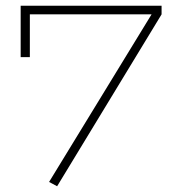

<svg xmlns="http://www.w3.org/2000/svg" viewBox="-20 -636 616 669"><path d="M513 -594 543 -586 179 13 151 -2ZM543 -616V-586H84V-437H52V-616Z"/></svg>

Font: BioRhyme ExtraBold ExtraLight
Style: Regular
Weight: 250
Version: Version 1.600;gftools[0.9.33]